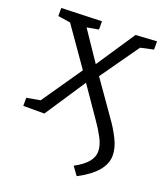

<svg xmlns="http://www.w3.org/2000/svg" viewBox="-141 -627 821 960"><g transform="rotate(20 269.5 -146.5)"><path d="M10 0V-43L82 -56L229 -269L87 -472L21 -482V-525L235 -532V-488L173 -477L279 -320L416 -525L528 -532V-488L459 -473L315 -269L442 -88Q469 -51 492 -5.5Q515 40 515 81Q515 169 381 239L349 195Q397 169 418.5 142.5Q440 116 440 86Q440 54 420 16.5Q400 -21 378 -52L265 -216L122 0Z"/></g></svg>

Font: Bitter
Style: Regular
Weight: 400
Designer: Sol Matas, and Bitter project Authors
Foundry: Sol Matas
Version: Version 2.001